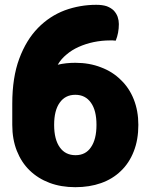

<svg xmlns="http://www.w3.org/2000/svg" viewBox="-20 -762 626 798"><path d="M294 -117Q336 -117 358 -150Q381 -183 381 -243Q381 -303 358 -335Q335 -368 293 -368Q251 -368 228 -335Q205 -303 205 -243Q205 -182 229 -149Q252 -117 294 -117ZM482 -430Q517 -397 536 -349Q555 -301 555 -243Q555 -181 536 -133Q517 -84 482 -51Q448 -18 400 -1Q352 16 293 16Q234 16 186 -2Q138 -20 103 -54Q69 -87 50 -135Q31 -183 31 -243V-331Q31 -440 60 -518Q89 -596 138 -646Q186 -695 249 -719Q312 -742 380 -742Q406 -742 424 -736Q442 -729 453 -718Q464 -706 469 -692Q474 -677 474 -662Q474 -625 461 -593L449 -594H437Q403 -594 369 -587Q336 -580 307 -567Q278 -554 256 -535Q234 -517 220 -493Q254 -501 293 -501Q352 -501 400 -482Q448 -464 482 -430Z"/></svg>

Font: Baloo Cyrillic
Style: Regular
Weight: 400
Designer: Ek Type, Denis Ignatov
Foundry: Ek Type
Version: Version 1.50 July 26, 2019